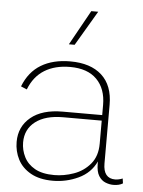

<svg xmlns="http://www.w3.org/2000/svg" viewBox="-53 -776 616 829"><g transform="rotate(5 255.0 -362.0)"><path d="M395 -335Q395 -405 355 -445.5Q315 -486 239 -486Q174 -486 128.5 -458Q83 -430 61 -373L35 -384Q60 -448 111.5 -479Q163 -510 238 -510Q326 -510 374.5 -466Q423 -422 423 -338V-84Q423 -19 475 -19Q482 -19 491 -21Q500 -23 507 -26L510 -5Q494 5 469 5Q452 5 434.5 -2Q417 -9 405.5 -27.5Q394 -46 394 -80V-90Q370 -39 317.5 -14.5Q265 10 207 10Q149 10 111 -11.5Q73 -33 55 -68Q37 -103 37 -144Q37 -210 86 -250.5Q135 -291 224 -291H395ZM211 -15Q253 -15 295.5 -30Q338 -45 366.5 -79Q395 -113 395 -167V-267H228Q151 -267 108 -234Q65 -201 65 -144Q65 -111 80 -81Q95 -51 127 -33Q159 -15 211 -15ZM309 -734H339L250 -583H225Z"/></g></svg>

Font: Prodigy Sans ExtraLight
Style: Regular
Weight: 200
Designer: Wei Huang
Foundry: Wei Huang
Version: Version 1.003; ttfautohint (v1.8.3)